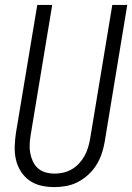

<svg xmlns="http://www.w3.org/2000/svg" viewBox="-20 -755 540 783"><path d="M202 8Q174 8 147.5 2Q121 -4 100 -19Q79 -34 65 -56Q51 -78 45 -104Q39 -130 40 -157.5Q41 -185 45 -213L132 -735H193L105 -204Q102 -185 101 -166Q100 -147 103.5 -129.5Q107 -112 114.5 -96Q122 -80 135 -68.5Q148 -57 166 -52Q184 -47 203 -47Q220 -47 238 -51Q256 -55 272.5 -64.5Q289 -74 302 -88Q315 -102 324 -118Q333 -134 338.5 -151.5Q344 -169 347 -186L438 -735H499L407 -177Q403 -153 395 -129Q387 -105 373.5 -83Q360 -61 340.5 -43Q321 -25 298 -13Q275 -1 250.5 3.5Q226 8 202 8Z"/></svg>

Font: Iosevka SS04 Light Oblique
Style: Regular
Weight: 300
Italic angle: -9°
Monospace: yes
Designer: Belleve Invis
Foundry: Belleve Invis
Version: Version 19.0.0; ttfautohint (v1.8.4)